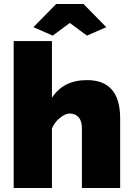

<svg xmlns="http://www.w3.org/2000/svg" viewBox="-20 -934 661 954"><path d="M146 -799 259 -914H395L508 -799L412 -757L327 -820L242 -757ZM577 0H387V-296Q387 -333 370.5 -351.5Q354 -370 326 -370Q305 -370 278 -348.5Q251 -327 238 -295V0H48V-730H238V-448Q295 -536 412 -536Q577 -536 577 -346Z"/></svg>

Font: Raleway-v4020 Black
Style: Regular
Weight: 900
Designer: Matt McInerney, Pablo Impallari, Rodrigo Fuenzalida
Foundry: Matt McInerney, Pablo Impallari, Rodrigo Fuenzalida
Version: Version 4.020;PS 004.020;hotconv 1.0.88;makeotf.lib2.5.64775